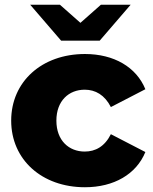

<svg xmlns="http://www.w3.org/2000/svg" viewBox="-20 -778 642 807"><path d="M337 9C459 9 553 -46 591 -139L446 -214C420 -162 381 -141 336 -141C270 -141 217 -187 217 -271C217 -355 270 -401 336 -401C381 -401 420 -379 446 -328L591 -403C553 -496 459 -551 337 -551C156 -551 27 -435 27 -271C27 -107 156 9 337 9ZM529 -758H404L318 -682L232 -758H107L237 -607H399Z"/></svg>

Font: Montserrat-Alt1 ExtBd
Style: Regular
Weight: 800
Designer: Differentunic
Foundry: Differentunic
Version: Version 7.222